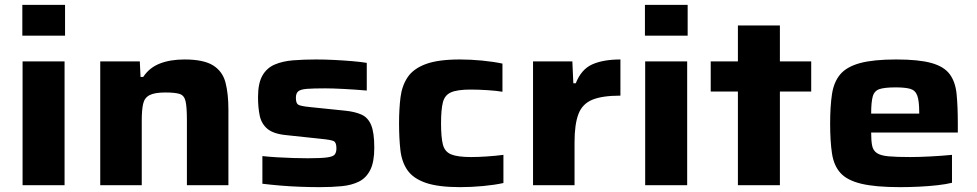

<svg xmlns="http://www.w3.org/2000/svg" viewBox="-20 -763 4023 791"><path d="M72 -616V-743H248V-616ZM73 0V-510H246V0Z M393 0V-510H556L559 -446H570Q595 -484 638 -501Q681 -518 740 -518Q819 -518 858 -493.5Q897 -469 909 -423Q921 -377 921 -311V0H750V-269Q750 -322 744.5 -346Q739 -370 720 -376Q701 -382 661 -382Q617 -382 596 -371Q575 -360 569.5 -334.5Q564 -309 564 -268V0Z M1298 8Q1261 8 1218.5 6.5Q1176 5 1135 1.5Q1094 -2 1061 -6V-120Q1088 -117 1121.5 -115Q1155 -113 1188.5 -112Q1222 -111 1248 -111Q1303 -111 1328 -114.5Q1353 -118 1359.5 -127Q1366 -136 1366 -152Q1366 -176 1355 -181.5Q1344 -187 1303 -191L1162 -206Q1107 -211 1082 -232Q1057 -253 1050 -286.5Q1043 -320 1043 -363Q1043 -420 1061 -451.5Q1079 -483 1111.5 -497Q1144 -511 1187.5 -514.5Q1231 -518 1282 -518Q1318 -518 1357.5 -516Q1397 -514 1432 -511Q1467 -508 1491 -504V-390Q1444 -394 1397 -396.5Q1350 -399 1320 -399Q1271 -399 1245 -397Q1219 -395 1209 -387Q1199 -379 1199 -360Q1199 -339 1207.5 -332.5Q1216 -326 1256 -322L1402 -307Q1442 -303 1469 -291Q1496 -279 1509 -248Q1522 -217 1522 -154Q1522 -96 1505.5 -63Q1489 -30 1459 -15Q1429 0 1388 4Q1347 8 1298 8Z M1876 8Q1785 8 1733.5 -10Q1682 -28 1658.5 -62Q1635 -96 1629.5 -145Q1624 -194 1624 -255Q1624 -314 1630 -362Q1636 -410 1659.5 -445Q1683 -480 1734 -499Q1785 -518 1874 -518Q1919 -518 1965.5 -513.5Q2012 -509 2050 -501V-385Q2027 -389 1989.5 -391.5Q1952 -394 1919 -394Q1864 -394 1838 -382.5Q1812 -371 1804.5 -341Q1797 -311 1797 -255Q1797 -198 1804.5 -168Q1812 -138 1838.5 -127Q1865 -116 1921 -116Q1950 -116 1986.5 -118.5Q2023 -121 2054 -125V-9Q2018 -1 1969.5 3.5Q1921 8 1876 8Z M2176 0V-510H2338L2342 -420H2352Q2375 -478 2420.5 -498Q2466 -518 2536 -518V-369Q2461 -369 2420 -352Q2379 -335 2363 -293Q2347 -251 2347 -177V0Z M2637 -616V-743H2813V-616ZM2638 0V-510H2811V0Z M3020 0V-386H2908V-510H3020V-658H3193V-510H3322V-386H3193V0Z M3688 8Q3587 8 3528.5 -6Q3470 -20 3442.5 -50.5Q3415 -81 3407.5 -131.5Q3400 -182 3400 -254Q3400 -324 3407.5 -374.5Q3415 -425 3441.5 -456.5Q3468 -488 3523 -503Q3578 -518 3672 -518Q3765 -518 3817 -503.5Q3869 -489 3892.5 -457.5Q3916 -426 3921 -375.5Q3926 -325 3926 -253V-217H3569Q3569 -183 3573 -163Q3577 -143 3592.5 -132.5Q3608 -122 3640.5 -119Q3673 -116 3730 -116Q3765 -116 3813 -118.5Q3861 -121 3902 -125V-10Q3878 -4 3843 0Q3808 4 3767.5 6Q3727 8 3688 8ZM3569 -295H3767V-300Q3767 -347 3759 -369Q3751 -391 3730 -397Q3709 -403 3670 -403Q3625 -403 3603.5 -396Q3582 -389 3575.5 -365.5Q3569 -342 3569 -295Z"/></svg>

Font: Saira Expanded
Style: Bold
Weight: 700
Width: 7
Designer: Hector Gatti with collaboration of the Omnibus-Type team
Foundry: Omnibus-Type
Version: Version 1.100; ttfautohint (v1.8.3)